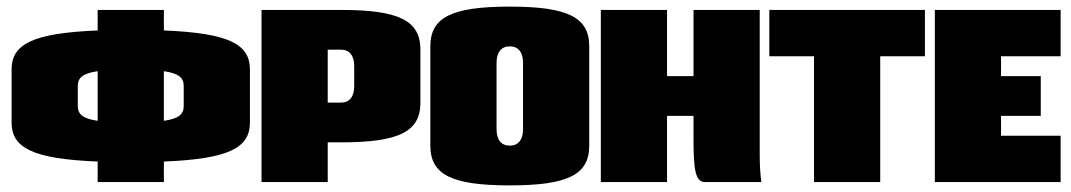

<svg xmlns="http://www.w3.org/2000/svg" viewBox="-20 -550 3234 580"><path d="M275 -520V-458C77 -450 15 -416 15 -340V-180C15 -104 77 -70 275 -62V0H475V-62C673 -70 735 -104 735 -180V-340C735 -416 673 -450 475 -458V-520ZM475 -335C522 -328 535 -314 535 -290V-230C535 -206 522 -192 475 -185ZM275 -335V-185C228 -192 215 -206 215 -230V-290C215 -314 228 -328 275 -335Z M970 -400H1010C1036 -400 1050 -382 1050 -350V-290C1050 -258 1036 -240 1010 -240H970ZM770 -520V0H970V-120H1010C1185 -120 1250 -152 1250 -240V-400C1250 -488 1185 -520 1010 -520Z M1520 -530C1345 -530 1280 -498 1280 -410V-110C1280 -22 1345 10 1520 10C1695 10 1760 -22 1760 -110V-410C1760 -498 1695 -530 1520 -530ZM1520 -410C1546 -410 1560 -392 1560 -360V-160C1560 -128 1546 -110 1520 -110C1494 -110 1480 -128 1480 -160V-360C1480 -392 1494 -410 1520 -410Z M1795 -520V0H1995V-200H2075V-130C2075 -35 2081 0 2110 0H2280C2277 -20 2275 -50 2275 -80V-520H2075V-320H1995V-520Z M2304 -520V-380H2439V0H2639V-380H2774V-520Z M2804 -520V0H3184V-140H3004V-200H3124V-320H3004V-380H3184V-520Z"/></svg>

Font: MikodacsPCS
Style: Regular
Weight: 900
Designer: gluk (gluksza@wp.pl)
Foundry: gluk (gluksza@wp.pl)
Version: Version 0.27